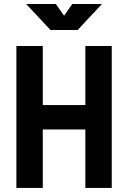

<svg xmlns="http://www.w3.org/2000/svg" viewBox="-20 -918 626 938"><path d="M397 0V-285.6H189V0H60.1V-693.4H189V-404.8H397V-693.4H525.9V0ZM226.6 -771.5 107.9 -898.4H252.9L293 -841.3L333 -898.4H478L359.4 -771.5Z"/></svg>

Font: Cascadia Code NF
Style: Bold
Weight: 700
Monospace: yes
Designer: Aaron Bell
Foundry: Saja Typeworks
Version: Version 2404.023; ttfautohint (v1.8.4)